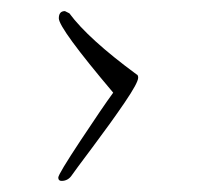

<svg xmlns="http://www.w3.org/2000/svg" viewBox="-20 -455 358 346"><path d="M229 -315Q229 -306 204.5 -270Q180 -234 147 -190Q114 -146 110 -140Q103 -129 91 -129Q85 -129 85 -135Q85 -141 125 -201.5Q165 -262 184 -288Q86 -404 86 -422Q86 -435 97 -435L105 -431Q139 -385 226 -321Q229 -320 229 -315Z"/></svg>

Font: Bilbo Swash Caps
Style: Regular
Weight: 400
Designer: Robert E. Leuschke
Foundry: Robert E. Leuschke
Version: Version 1.003